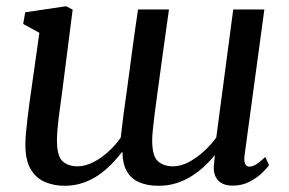

<svg xmlns="http://www.w3.org/2000/svg" viewBox="-20 -587 930 617"><path d="M179.5 -290Q177.5 -273 174.5 -253Q171.5 -233 169 -212.2Q166.5 -191.5 164.8 -172Q163 -152.5 163 -136Q163 -86 180.8 -69.2Q198.5 -52.5 229.5 -52.5Q254 -52.5 280.2 -66Q306.5 -79.5 329.5 -100.8Q352.5 -122 368 -145Q372 -181.5 377.2 -221.2Q382.5 -261 388 -298.5Q394 -342.5 399.8 -386.5Q405.5 -430.5 411.5 -473.2Q417.5 -516 423.5 -556.5H523Q511.5 -476.5 503 -413.5Q494.5 -350.5 488 -303.5Q481.5 -256.5 477.2 -223Q473 -189.5 471 -168.5Q469 -147.5 469 -136Q469 -86 487.2 -69.2Q505.5 -52.5 536 -52.5Q561 -52.5 586.8 -66.2Q612.5 -80 635.5 -101Q658.5 -122 675 -145L729.5 -556.5H829.5L766 -88.5Q763.5 -69 768 -60.2Q772.5 -51.5 781 -51.5Q791 -51.5 802.5 -58.5Q814 -65.5 832.5 -82.5L844.5 -56.5Q840.5 -49.5 824.5 -33.5Q808.5 -17.5 783.8 -4Q759 9.5 728 9.5Q694 9.5 678.8 -9.8Q663.5 -29 668 -61.5L670.5 -88.5Q656 -70.5 637.2 -53Q618.5 -35.5 596 -21.2Q573.5 -7 547 1.5Q520.5 10 490 10Q452.5 10 426.8 -1.5Q401 -13 387.5 -36.8Q374 -60.5 373.5 -97.5L372.5 -99Q357.5 -79.5 339 -60.2Q320.5 -41 297.5 -25Q274.5 -9 247 0.5Q219.5 10 187.5 10Q153.5 10 125 -2Q96.5 -14 79.2 -42.2Q62 -70.5 61.5 -120Q61.5 -137 63.5 -160Q65.5 -183 68.5 -207.8Q71.5 -232.5 74.5 -255.2Q77.5 -278 80 -294L106.5 -481.5L54.5 -510L61 -547.5L192.5 -567L213.5 -556Z"/></svg>

Font: Merriweather 20pt
Style: Italic
Weight: 400
Italic angle: -7.8°
Version: Version 2.101